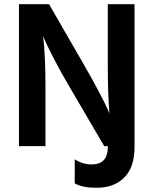

<svg xmlns="http://www.w3.org/2000/svg" viewBox="-20 -694 728 912"><path d="M492 -674H619V5Q619 100 570.5 149Q522 198 438 198Q372 198 335 177V63Q373 87 415 87Q492 87 492 5V0H475L311 -280Q272 -346 240.5 -406.5Q209 -467 197 -494L185 -522Q196 -427 196 -281V0H70V-674H213L375 -393Q415 -324 446.5 -264.5Q478 -205 489 -180L500 -155Q492 -238 492 -393Z"/></svg>

Font: Hind Semibold
Style: Regular
Weight: 600
Designer: Manushi Parikh, Satya Rajpurohit
Foundry: Indian Type Foundry
Version: Version 1.201;PS 1.0;hotconv 1.0.78;makeotf.lib2.5.61930; tt